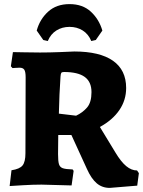

<svg xmlns="http://www.w3.org/2000/svg" viewBox="-20 -900 698 936"><path d="M404 -76 328 -242H264L263 -149Q263 -114 267.5 -99.5Q272 -85 286 -80Q300 -75 334 -74L339 -67L329 4L182 0Q141 0 91.5 3Q42 6 27 7L36 -70Q76 -76 90 -93.5Q104 -111 104 -153L105 -523Q105 -550 98.5 -560Q92 -570 75 -570Q64 -570 54 -569Q44 -568 41 -568L33 -577L43 -646Q58 -646 97.5 -645Q137 -644 175 -644Q220 -644 271 -646Q322 -648 342 -649Q466 -649 530.5 -604Q595 -559 595 -471Q595 -412 562 -363.5Q529 -315 467 -281L543 -156Q570 -111 595.5 -90Q621 -69 648 -69L657 -56L649 5L515 16Q478 16 451.5 -6.5Q425 -29 404 -76ZM426 -451Q426 -501 393 -525Q360 -549 292 -549Q282 -549 279 -545Q276 -541 275 -527Q269 -441 267 -346L351 -336Q383 -351 404.5 -376Q426 -401 426 -451ZM213 -700 191 -705 159 -751Q174 -806 214.5 -843Q255 -880 319 -880Q383 -880 423 -843Q463 -806 479 -751L447 -705L425 -700Q411 -734 383 -751.5Q355 -769 319 -769Q283 -769 255 -751.5Q227 -734 213 -700Z"/></svg>

Font: Alegreya ExtraBold
Style: Regular
Weight: 800
Designer: Juan Pablo del Peral
Foundry: Huerta Tipografica
Version: Version 2.007; ttfautohint (v1.6)